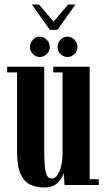

<svg xmlns="http://www.w3.org/2000/svg" viewBox="-20 -818 468 849"><path d="M175.5 11Q140.5 11 113.5 -1.8Q86.5 -14.5 71 -48.5Q55.5 -82.5 55.5 -146.5V-498H11.5V-523H175.5V-159.5Q175.5 -82 182.5 -55.2Q189.5 -28.5 208.5 -28.5Q229 -28.5 242.8 -60.8Q256.5 -93 256.5 -137V-498H215.5V-523H376.5V-25.5H416.5V0H265.5L261.5 -53.5Q257 -33.5 236.5 -11.2Q216 11 175.5 11ZM278.5 -566Q260.5 -566 247.5 -579.2Q234.5 -592.5 234.5 -610Q234.5 -628.5 247.5 -642.2Q260.5 -656 278.5 -656Q296 -656 309.2 -642.2Q322.5 -628.5 322.5 -610Q322.5 -592.5 309.2 -579.2Q296 -566 278.5 -566ZM155.5 -566Q138 -566 125.2 -579.2Q112.5 -592.5 112.5 -610Q112.5 -628.5 125.2 -642.2Q138 -656 155.5 -656Q173.5 -656 186.8 -642.2Q200 -628.5 200 -610Q200 -592.5 186.8 -579.2Q173.5 -566 155.5 -566ZM200.5 -686 121 -798H152.5L217 -722.5L281.5 -798H313.5L234 -686Z"/></svg>

Font: Imbue 50pt
Style: Bold
Weight: 700
Designer: Tyler Finck
Foundry: Etcetera Type Company
Version: Version 1.102; ttfautohint (v1.8.3)